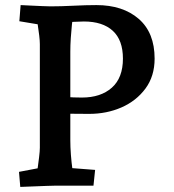

<svg xmlns="http://www.w3.org/2000/svg" viewBox="-20 -730 684 755"><path d="M59.7 5 54.7 -54.2 175.7 -77.2 121.5 -26.1Q124.1 -39.5 127.4 -63.3Q130.7 -87 133.7 -111.4Q136.7 -135.8 136.7 -149V-556.6Q136.7 -569.5 134.2 -590.7Q131.7 -611.9 128.2 -634.2Q124.7 -656.5 121.5 -671L175.7 -626.6L56.1 -646.5L61.1 -710Q79.5 -709 102.1 -708Q124.8 -707 146 -706Q167.1 -705 178.6 -705L267.5 -672.3Q265.2 -656.6 262.7 -632Q260.2 -607.5 258.3 -579.7Q256.5 -552 256.5 -526.6V-179Q256.5 -151.7 258.8 -121.4Q261.1 -91.1 264.7 -65.4Q268.4 -39.7 270.4 -26.1L216.7 -72.5L354 -61.9L347.6 0H201.4Q188.1 0 163.5 1Q138.9 2 111.5 3Q84 4 59.7 5ZM330.6 -282.2Q299.5 -282.2 263.2 -282.7Q227 -283.3 169.6 -284.6V-353.4Q202.7 -351.3 236.2 -348.8Q269.6 -346.4 302.1 -346.4Q376 -346.4 419.7 -385.1Q463.4 -423.8 463.4 -499.5Q463.4 -572.4 423.5 -608.9Q383.6 -645.5 309.7 -645.5Q293.2 -645.5 269 -644.1Q244.8 -642.8 220.5 -641Q196.2 -639.2 178.6 -637.2V-705Q219.6 -705 268.8 -707.5Q318 -710 359 -710Q463 -710 525.5 -655.8Q588 -601.5 588 -499.5Q588 -430.5 552 -381.8Q515.9 -333.1 457.7 -307.6Q399.5 -282.2 330.6 -282.2Z"/></svg>

Font: Andada Pro
Style: Regular
Weight: 400
Designer: Carolina Giovagnoli
Foundry: Huerta Tipografica
Version: Version 3.003